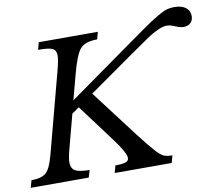

<svg xmlns="http://www.w3.org/2000/svg" viewBox="-106 -936 1196 1041"><g transform="rotate(-10 491.5 -415.0)"><path d="M784 -776Q831 -806 857.5 -818Q884 -830 917 -830Q957 -830 979.5 -813Q1002 -796 1002 -766Q1002 -743 988 -729Q974 -715 949 -715Q931 -715 904.5 -726.5Q878 -738 859 -738Q838 -738 809 -724.5Q780 -711 755.5 -695Q731 -679 663 -631Q648 -621 640 -615L398 -445L594 -187Q650 -114 677 -84.5Q704 -55 721 -47.5Q738 -40 768 -40L757 0H443L454 -40Q492 -40 510 -46Q528 -52 528 -68Q528 -96 471 -173L313 -385L273 -357L223 -168Q211 -123 211 -100Q211 -66 233 -53Q255 -40 312 -40L300 0H-19L-8 -40Q48 -40 73 -62.5Q98 -85 117 -158L234 -600Q249 -657 249 -681Q249 -711 228.5 -720.5Q208 -730 150 -730L161 -770H486L475 -730Q409 -730 382 -699.5Q355 -669 328 -566L291 -427L585 -636Q765 -764 784 -776Z"/></g></svg>

Font: Libre Baskerville
Style: Italic
Weight: 400
Italic angle: -15°
Designer: Pablo Impallari, Rodrigo Fuenzalida
Foundry: Pablo Impallari, Rodrigo Fuenzalida
Version: Version 1.051;Glyphs 3.2.3 (3260)